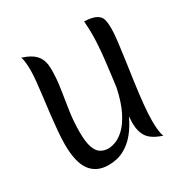

<svg xmlns="http://www.w3.org/2000/svg" viewBox="-185 -962 1125 1154"><g transform="rotate(-30 377.5 -385.5)"><path d="M238 -653Q238 -586 227.5 -518.5Q217 -451 206.5 -382Q196 -313 196 -239Q196 -169 209.5 -131.5Q223 -94 246.5 -80.5Q270 -67 299 -67Q320 -67 349.5 -78Q379 -89 411 -119.5Q443 -150 472.5 -208Q502 -266 522 -359Q534 -448 545 -544.5Q556 -641 556 -720Q556 -741 554.5 -762Q553 -783 552 -802Q610 -799 635.5 -784Q661 -769 667 -744Q673 -719 673 -684Q673 -652 666.5 -596Q660 -540 650 -471Q640 -402 630 -330Q620 -258 613.5 -192.5Q607 -127 607 -78Q607 -2 621 31Q550 8 524 -29.5Q498 -67 498 -129Q498 -146 500 -173Q475 -118 440 -74.5Q405 -31 358 -5.5Q311 20 249 20Q168 20 125 -36.5Q82 -93 82 -220Q82 -260 86.5 -312Q91 -364 97.5 -420Q104 -476 111 -530.5Q118 -585 122.5 -631Q127 -677 127 -707Q127 -772 116 -802Q184 -780 211 -745Q238 -710 238 -653Z"/></g></svg>

Font: Merienda Medium
Style: Regular
Weight: 500
Designer: Eduardo Rodriguez Tunni
Foundry: Eduardo Rodriguez Tunni
Version: Version 2.001; ttfautohint (v1.8.4.7-5d5b)